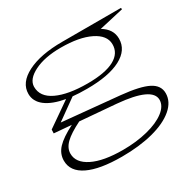

<svg xmlns="http://www.w3.org/2000/svg" viewBox="-149 -589 1037 1018"><g transform="rotate(-30 369.0 -80.0)"><path d="M56.2 -272.9Q56.2 -341.3 136.2 -382.1Q216.3 -422.9 350.1 -422.9H709L710.9 -414.1L561 -379.9Q619.1 -345.7 619.1 -287.1Q619.1 -217.8 545.9 -179.4Q472.7 -141.1 339.8 -141.1Q288.6 -141.1 252.9 -145L128.9 -56.2L477.1 -22.9Q590.3 -11.7 639.6 13.7Q689 39.1 689 86.9Q689 139.2 641.8 179.4Q594.7 219.7 511 241.5Q427.2 263.2 320.8 263.2Q185.5 263.2 113.8 228.5Q42 193.8 42 127.9Q42 85.4 72.8 52.5Q103.5 19.5 173.8 -16.1L67.9 -24.9L68.8 -47.9L215.8 -149.9Q138.2 -163.6 97.2 -195.1Q56.2 -226.6 56.2 -272.9ZM90.8 112.8Q90.8 168.9 157.5 201.9Q224.1 234.9 342.8 234.9Q425.3 234.9 494.1 217.5Q563 200.2 603 169.4Q643.1 138.7 643.1 101.1Q643.1 23.9 436 5.9L216.8 -12.2Q149.9 21 120.4 50Q90.8 79.1 90.8 112.8ZM101.1 -291Q100.6 -229 169.4 -196.5Q238.3 -164.1 356.9 -164.1Q464.4 -164.1 519.8 -193.8Q575.2 -223.6 574.2 -279.8Q573.2 -334 506.6 -366.9Q439.9 -399.9 327.1 -399.9Q228.5 -399.9 165.3 -368.4Q102.1 -336.9 101.1 -291Z"/></g></svg>

Font: Halibut Exp Thin
Style: Regular
Weight: 250
Width: 7
Designer: Matteo Maggi
Foundry: Collletttivo
Version: Version 3.080 | FøM Fix